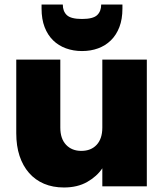

<svg xmlns="http://www.w3.org/2000/svg" viewBox="-20 -825 726 850"><path d="M630 0H433V-80Q409 -44 366 -19.5Q323 5 263 5Q214 5 175 -11.5Q136 -28 108.5 -59.5Q81 -91 66.5 -135Q52 -179 52 -235V-561H247V-260Q247 -211 272.5 -184Q298 -157 340 -157Q383 -157 408 -184Q433 -211 433 -260V-561H630ZM522 -787Q522 -740 508.5 -705Q495 -670 471 -646.5Q447 -623 414.5 -611Q382 -599 343 -599Q305 -599 272 -611Q239 -623 215 -646.5Q191 -670 177.5 -705Q164 -740 164 -787V-805H258Q258 -775 276 -758Q294 -741 343 -741Q392 -741 410 -758Q428 -775 428 -805H522Z"/></svg>

Font: SVN-Poppins ExtraBold
Style: Regular
Weight: 800
Designer: Ninad Kale (Devanagari), Jonny Pinhorn (Latin)
Foundry: Indian Type Foundry
Version: Version 3.002 2017; ttfautohint (v1.8.3)